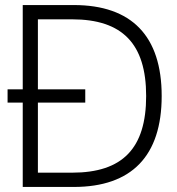

<svg xmlns="http://www.w3.org/2000/svg" viewBox="-20 -740 702 760"><path d="M10 -334H70V0H272C501.5 0 620 -123 620 -360C620 -597 501.5 -720 272 -720H70V-386.5H10ZM130 -663.5H265.5C464.5 -663.5 558.5 -566.5 558.5 -360C558.5 -153 465.5 -56.5 265.5 -56.5H130V-334H317.5V-386.5H130Z"/></svg>

Font: Vela Sans Light
Style: Regular
Weight: 300
Designer: Principal design: Mikhail Sharanda - project Manrope.
Design modification: Ravid Balaliev
Foundry: Mikhail Sharanda
Version: Version 1.001